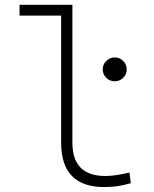

<svg xmlns="http://www.w3.org/2000/svg" viewBox="-20 -752 626 782"><path d="M404.3 9.8Q229 9.8 229 -170.9V-688.5H59.6V-732.4H274.9V-170.9Q274.9 -35.2 409.2 -35.2Q448.7 -35.2 507.3 -49.3L512.7 -5.9Q484.9 2.4 459.2 6.1Q433.6 9.8 404.3 9.8ZM447.3 -420.9Q427.2 -420.9 412.8 -435.1Q398.4 -449.2 398.4 -469.2Q398.4 -489.3 412.8 -503.7Q427.2 -518.1 447.3 -518.1Q467.3 -518.1 481.7 -503.7Q496.1 -489.3 496.1 -469.2Q496.1 -449.2 481.7 -435.1Q467.3 -420.9 447.3 -420.9Z"/></svg>

Font: Cascadia Mono NF ExtraLight
Style: Regular
Weight: 200
Monospace: yes
Designer: Aaron Bell
Foundry: Saja Typeworks
Version: Version 2404.023; ttfautohint (v1.8.4)